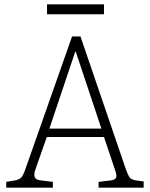

<svg xmlns="http://www.w3.org/2000/svg" viewBox="-20 -870 695 890"><path d="M9 0V-27L51 -34Q69 -38 78 -46.5Q87 -55 98 -87L314 -701H353L564 -84Q573 -59 580 -48.5Q587 -38 609 -34L646 -29V0H437V-27L495 -34Q515 -37 518.5 -47.5Q522 -58 513 -83L462 -235H197L145 -87Q136 -62 141 -49Q146 -36 168 -34L225 -27V0ZM209 -274H450L331 -631H329ZM198 -804V-850H462V-804Z"/></svg>

Font: Literata ExtraLight
Style: Regular
Weight: 250
Designer: Latin by Veronika Burian and Jose Scaglione. Greek by Irene Vlachou. Cyrillic by Vera Evstafieva.
Foundry: TypeTogether
Version: Version 3.103;gftools[0.9.29]